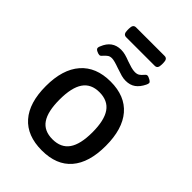

<svg xmlns="http://www.w3.org/2000/svg" viewBox="-244 -945 1058 1058"><g transform="rotate(45 284.5 -416.5)"><path d="M51 -260Q51 -390 112 -460Q173 -530 286 -530Q399 -530 458.5 -460.5Q518 -391 518 -260Q518 -130 459 -61.5Q400 7 286 7Q171 7 111 -61.5Q51 -130 51 -260ZM413 -261Q413 -354 381.5 -399.5Q350 -445 284 -445Q219 -445 188 -399.5Q157 -354 157 -261Q157 -168 187.5 -123Q218 -78 284 -78Q350 -78 381.5 -123Q413 -168 413 -261ZM104 -611Q104 -619 108 -626Q135 -695 203 -695Q220 -695 237 -690.5Q254 -686 277 -677Q294 -671 311.5 -666Q329 -661 343 -661Q360 -661 370 -667.5Q380 -674 389 -685Q391 -687 395.5 -692Q400 -697 406 -697Q414 -697 428 -689Q442 -681 442 -674Q442 -667 437 -657Q421 -624 398 -607.5Q375 -591 341 -591Q324 -591 307.5 -595.5Q291 -600 262 -610Q218 -626 201 -626Q186 -626 177 -620Q168 -614 157 -602Q153 -597 148.5 -593Q144 -589 139 -589Q130 -589 117 -595.5Q104 -602 104 -611ZM151 -796V-807Q151 -824 156.5 -832Q162 -840 174 -840H396Q408 -840 413.5 -832Q419 -824 419 -807V-796Q419 -779 413.5 -771Q408 -763 396 -763H174Q162 -763 156.5 -771Q151 -779 151 -796Z"/></g></svg>

Font: Asap-Medium
Style: Regular
Weight: 500
Designer: Pablo Cosgaya
Foundry: Omnibus-Type
Version: Version 2.000; ttfautohint (v1.8)